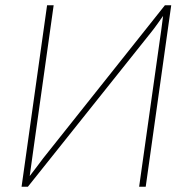

<svg xmlns="http://www.w3.org/2000/svg" viewBox="-20 -710 718 730"><path d="M534 0H509L587 -553Q592 -585 600 -649L599 -648Q597 -645 581 -622.5Q565 -600 556 -589L86 0H62L159 -690H184L107 -142L93 -41L94 -42Q102 -52 120 -76Q138 -100 144 -108L607 -690H631Z"/></svg>

Font: Exo 2.0 Thin
Style: Italic
Weight: 250
Italic angle: -8°
Designer: Natanael Gama
Version: Version 1.001;PS 001.001;hotconv 1.0.70;makeotf.lib2.5.58329